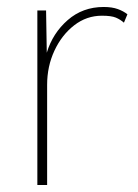

<svg xmlns="http://www.w3.org/2000/svg" viewBox="-20 -530 395 550"><path d="M87 0V-500H112L114 -379Q131 -435 174 -472.5Q217 -510 277 -510Q301 -510 317.5 -504Q334 -498 345 -489L335 -465Q325 -474 312 -479.5Q299 -485 272 -485Q228 -485 192.5 -457.5Q157 -430 136 -385Q115 -340 115 -287V0Z"/></svg>

Font: Work Sans ExtraLight
Style: Regular
Weight: 200
Designer: Wei Huang
Foundry: Wei Huang
Version: Version 2.010; ttfautohint (v1.8.3)